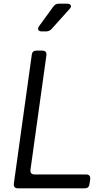

<svg xmlns="http://www.w3.org/2000/svg" viewBox="-20 -1019 572 1039"><path d="M77 0Q52 0 55 -26L152 -723Q155 -745 177 -745H209Q234 -745 231 -719L145 -101Q142 -75 167 -75H445Q471 -75 468 -49L464 -22Q461 0 439 0ZM207 -849Q192 -849 187.5 -857Q183 -865 192 -878L269 -984Q280 -999 298 -999H343Q359 -999 363 -990Q367 -981 356 -970L259 -862Q247 -849 229 -849Z"/></svg>

Font: Pitagon Sans Text
Style: Italic
Weight: 400
Italic angle: -8°
Designer: Travis Tran
Foundry: Pitagon
Version: Version 1.001; ttfautohint (v1.8.4.7-5d5b);gftools[0.9.26]